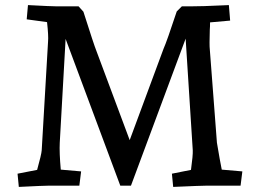

<svg xmlns="http://www.w3.org/2000/svg" viewBox="-20 -730 1022 755"><path d="M49 -47 126 -62Q143 -123 144 -139L169 -567Q171 -589 165 -643L85 -654L90 -710Q183 -705 205 -705H289L308 -684Q350 -552 359 -530L490 -179L623 -538Q636 -567 675 -685L695 -705H727Q775 -705 857 -709L880 -710L885 -649L806 -642Q806 -623 805 -614Q803 -552 805 -536L833 -169Q834 -160 844 -105L852 -63L933 -56L926 0H796Q774 0 661 5L656 -47L731 -62Q739 -120 738 -139L710 -578L495 0H453L238 -577L215 -169Q213 -130 219 -63L299 -56L292 0H175Q154 0 54 5Z"/></svg>

Font: Andada Pro Medium
Style: Regular
Weight: 500
Designer: Carolina Giovagnoli
Foundry: Huerta Tipografica
Version: Version 3.005; ttfautohint (v1.8.4)